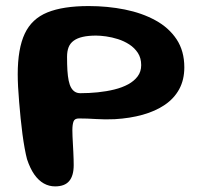

<svg xmlns="http://www.w3.org/2000/svg" viewBox="-20 -620 667 650"><path d="M166.5 11Q146 11 128.2 1Q110.5 -9 96.2 -29.2Q82 -49.5 71.5 -81Q67.5 -96 63.5 -118Q59.5 -140 56 -166Q52.5 -192 49.8 -219.8Q47 -247.5 44.8 -274.8Q42.5 -302 41.2 -326Q40 -350 40 -368.5Q40 -455.5 63.8 -506Q87.5 -556.5 140.5 -578Q193.5 -599.5 280 -599.5Q344 -599.5 402.5 -587.8Q461 -576 506.2 -551.2Q551.5 -526.5 577.8 -487Q604 -447.5 604 -392Q604 -350 586.8 -318.2Q569.5 -286.5 537.8 -265Q506 -243.5 463 -231.5Q420 -219.5 368.5 -216.5Q335.5 -215 305.2 -217Q275 -219 247 -219Q232.5 -219 228.8 -208.5Q225 -198 225 -179Q225 -170.5 225.5 -158.5Q226 -146.5 226.8 -132.8Q227.5 -119 228.2 -105.8Q229 -92.5 229.2 -80.8Q229.5 -69 229.5 -61Q229.5 -25 214.2 -7Q199 11 166.5 11ZM252 -304.5Q281.5 -304.5 311 -307.5Q340.5 -310.5 367 -317Q393.5 -323.5 413.8 -334.5Q434 -345.5 446 -361.5Q458 -377.5 458 -399.5Q458 -423.5 446.8 -440.8Q435.5 -458 417.8 -469.5Q400 -481 379.5 -487.5Q359 -494 339.2 -496.8Q319.5 -499.5 305.5 -499.5Q279 -499.5 260.2 -495.2Q241.5 -491 229.5 -482.2Q217.5 -473.5 212.2 -460Q207 -446.5 207 -427.5Q207 -401.5 208.2 -381.5Q209.5 -361.5 212.5 -347Q215.5 -332.5 220.8 -323.2Q226 -314 233.8 -309.2Q241.5 -304.5 252 -304.5Z"/></svg>

Font: Gluten Medium
Style: Regular
Weight: 500
Designer: Tyler Finck
Foundry: Etcetera Type Company
Version: Version 1.300